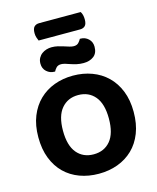

<svg xmlns="http://www.w3.org/2000/svg" viewBox="-144 -1097 988 1212"><g transform="rotate(-15 350.0 -491.0)"><path d="M199 -894Q195 -902 190.5 -916Q186 -930 186 -945Q186 -975 198 -987Q210 -999 231 -999H502Q515 -979 515 -948Q515 -918 503 -906Q491 -894 470 -894ZM405 -802Q426 -802 437 -814.5Q448 -827 453 -837H458Q487 -837 508.5 -817Q530 -797 530 -765Q530 -723 503.5 -703Q477 -683 437 -683Q413 -683 393 -687.5Q373 -692 355.5 -698Q338 -704 323.5 -708.5Q309 -713 297 -713Q276 -713 265 -701Q254 -689 249 -678H245Q216 -678 194 -697.5Q172 -717 172 -750Q172 -771 180.5 -786.5Q189 -802 202.5 -812Q216 -822 232.5 -827Q249 -832 266 -832Q287 -832 306.5 -827.5Q326 -823 344 -817Q362 -811 377.5 -806.5Q393 -802 405 -802ZM350 17Q283 17 226 -4Q169 -25 127.5 -65.5Q86 -106 62.5 -166Q39 -226 39 -304Q39 -382 63 -441.5Q87 -501 129 -541.5Q171 -582 227.5 -603Q284 -624 350 -624Q416 -624 473 -603Q530 -582 572 -541.5Q614 -501 638 -441.5Q662 -382 662 -304Q662 -226 638.5 -166Q615 -106 573 -65.5Q531 -25 474 -4Q417 17 350 17ZM350 -497Q282 -497 241 -448.5Q200 -400 200 -304Q200 -207 240.5 -158.5Q281 -110 350 -110Q419 -110 459.5 -158.5Q500 -207 500 -304Q500 -400 459.5 -448.5Q419 -497 350 -497Z"/></g></svg>

Font: Baloo 2 Latin
Style: Bold
Weight: 400
Designer: Sarang Kulkarni and Ek Type
Foundry: Ek Type
Version: Version 1.001